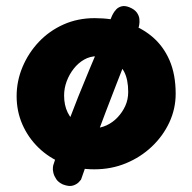

<svg xmlns="http://www.w3.org/2000/svg" viewBox="-20 -560 636 635"><path d="M292 0Q236 0 189 -19Q142 -38 107.5 -71.5Q73 -105 54 -148.5Q35 -192 35 -242Q35 -292 54.5 -338.5Q74 -385 108.5 -421.5Q143 -458 190 -479Q237 -500 293 -500Q349 -500 397.5 -485Q446 -470 483 -439Q520 -408 540.5 -361Q561 -314 561 -250Q561 -200 540 -155Q519 -110 482 -75Q445 -40 396.5 -20Q348 0 292 0ZM188 50Q173 43 166 32.5Q159 22 156.5 11.5Q154 1 155 -6Q156 -13 156 -13Q176 -76 206.5 -157Q237 -238 275 -328.5Q313 -419 351 -509Q351 -509 354.5 -515.5Q358 -522 364.5 -529Q371 -536 382 -539Q393 -542 408 -536Q425 -529 432.5 -518.5Q440 -508 441 -497Q442 -486 440.5 -478.5Q439 -471 439 -471Q399 -369 363 -276.5Q327 -184 298 -105.5Q269 -27 248 34Q248 34 241.5 41.5Q235 49 222 53.5Q209 58 188 50ZM289 -136Q312 -136 332.5 -145.5Q353 -155 369 -172Q385 -189 394.5 -210Q404 -231 404 -256Q404 -297 390.5 -323Q377 -349 354 -361.5Q331 -374 300 -374Q278 -374 258.5 -363Q239 -352 224 -333Q209 -314 200.5 -291Q192 -268 192 -244Q192 -212 204 -187.5Q216 -163 238 -149.5Q260 -136 289 -136Z"/></svg>

Font: Sour Gummy Black
Style: Bold
Weight: 700
Version: Version 1.000